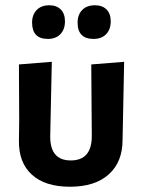

<svg xmlns="http://www.w3.org/2000/svg" viewBox="-20 -702 541 730"><path d="M167 -682Q195 -682 211 -666Q227 -650 227 -621Q227 -590 209.5 -572Q192 -554 162 -554Q102 -554 102 -616Q102 -646 119.5 -664Q137 -682 167 -682ZM341 -682Q369 -682 385 -666Q401 -650 401 -621Q401 -590 383.5 -572Q366 -554 336 -554Q275 -554 275 -616Q275 -646 292.5 -664Q310 -682 341 -682ZM52 -170 53 -244 52 -457 177 -467 171 -187Q169 -92 249 -92Q330 -92 329 -187L327 -457L452 -467L446 -170Q446 -86 393.5 -39Q341 8 246 8Q151 8 100.5 -38.5Q50 -85 52 -170Z"/></svg>

Font: Alegreya Sans
Style: Bold
Weight: 700
Designer: Juan Pablo del Peral
Foundry: Huerta Tipografica
Version: Version 2.007